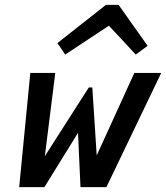

<svg xmlns="http://www.w3.org/2000/svg" viewBox="-20 -772 685 792"><path d="M216.8 -594.2 417 -752H469.2L588.9 -583L540 -546.9L429.2 -666L249 -546.9ZM418.9 0H312L301.8 -224.1L163.1 0H59.1L105 -471.2H208L165 -127.9L346.2 -411.1H360.8L378.9 -130.9L534.2 -471.2H645Z"/></svg>

Font: IntelOne Mono Medium
Style: Italic
Weight: 500
Italic angle: -16°
Designer: Fred Shallcrass
Foundry: Frere-Jones Type LLC
Version: Version 1.200;hotconv 1.1.0;makeotfexe 2.6.0;FJTRelease1.2